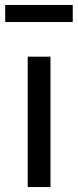

<svg xmlns="http://www.w3.org/2000/svg" viewBox="-20 -756 316 776"><path d="M184 0H92V-527H184ZM1 -667V-736H274V-667Z"/></svg>

Font: Statis Sans
Style: Regular
Weight: 400
Designer: bBox Type GmbH
Foundry: bBox Type GmbH
Version: Version 1.000